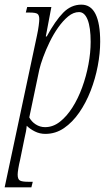

<svg xmlns="http://www.w3.org/2000/svg" viewBox="-51 -566 477 826"><path d="M108 -413Q113 -436 115.5 -455.5Q118 -475 118 -483Q118 -501 110 -506.5Q102 -512 76 -512H60L66 -536H170L146 -409H150Q187 -477 221 -511.5Q255 -546 299 -546Q340 -546 360 -505.5Q380 -465 380 -387Q380 -337 369.5 -282Q359 -227 339 -175.5Q319 -124 290 -82Q261 -40 224.5 -15Q188 10 144 10Q120 10 99 -0.5Q78 -11 64 -25Q63 -13 60.5 0.5Q58 14 55 26L35 124Q31 140 28 158Q25 176 25 185Q25 205 34.5 210.5Q44 216 70 216H90L84 240H-31ZM143 -19Q177 -19 206.5 -42Q236 -65 260.5 -103.5Q285 -142 302.5 -190Q320 -238 329.5 -289Q339 -340 339 -386Q339 -448 326 -481Q313 -514 289 -514Q265 -514 242.5 -495.5Q220 -477 199.5 -448Q179 -419 162.5 -385Q146 -351 134.5 -319.5Q123 -288 118 -266L75 -61Q84 -43 102.5 -31Q121 -19 143 -19Z"/></svg>

Font: Noto Serif ExtraCondensed ExtraLight
Style: Italic
Weight: 200
Width: 2
Italic angle: -12°
Designer: Monotype Design Team
Foundry: Monotype Imaging Inc.
Version: Version 2.014; ttfautohint (v1.8.4.7-5d5b)